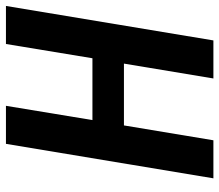

<svg xmlns="http://www.w3.org/2000/svg" viewBox="-66 -672 738 646"><g transform="rotate(-90 303.0 -349.0)"><path d="M362 0H490L606 -698H478L430 -407H222L270 -698H142L26 0H154L204 -301H412Z"/></g></svg>

Font: IBM Plex Mono SmBld
Style: Italic
Weight: 600
Italic angle: -9.5°
Monospace: yes
Designer: Mike Abbink, Paul van der Laan, Pieter van Rosmalen
Foundry: Bold Monday
Version: Version 2.004